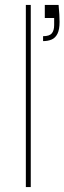

<svg xmlns="http://www.w3.org/2000/svg" viewBox="-20 -760 262 780"><path d="M162 -740H218Q220 -718 221 -701.5Q222 -685 222 -671Q222 -640 213.5 -623Q205 -606 190 -599.5Q175 -593 155 -593V-613Q181 -613 190.5 -624.5Q200 -636 200 -658V-687H162ZM85 0V-740H105V0Z"/></svg>

Font: Poppins Variable
Style: Regular
Weight: 100
Designer: Jonny Pinhorn
Foundry: Indian Type Foundry
Version: Version 6.000